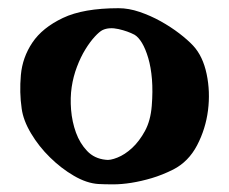

<svg xmlns="http://www.w3.org/2000/svg" viewBox="-20 -458 572 480"><path d="M276.4 -437.5Q301.8 -437.5 329.1 -428.2Q356.4 -418.9 381.8 -404.8Q407.2 -390.6 428.2 -374.5Q449.2 -358.4 462.9 -343.8Q487.3 -317.4 496.6 -272.9Q505.9 -228.5 500 -182.1Q494.1 -135.7 472.7 -94.7Q451.2 -53.7 413.1 -34.2Q385.7 -20.5 359.4 -12.7Q333 -4.9 308.6 -1Q284.2 2.9 262.7 2.9Q241.2 2.9 225.6 2Q196.3 0 164.6 -18.6Q132.8 -37.1 105 -64.5Q77.1 -91.8 57.6 -124.5Q38.1 -157.2 34.2 -186.5Q28.3 -226.6 32.2 -270.5Q36.1 -314.5 61 -351.6Q85.9 -388.7 137.2 -413.1Q188.5 -437.5 276.4 -437.5ZM244.1 -58.6Q254.9 -56.6 273.4 -64Q292 -71.3 310.1 -87.9Q328.1 -104.5 342.3 -130.4Q356.4 -156.2 359.4 -193.4Q362.3 -229.5 359.9 -259.8Q357.4 -290 350.6 -313Q343.8 -335.9 335 -350.6Q326.2 -365.2 316.4 -371.1Q299.8 -379.9 276.4 -385.3Q252.9 -390.6 236.3 -382.8Q228.5 -378.9 216.8 -366.2Q205.1 -353.5 193.4 -334.5Q181.6 -315.4 172.4 -291Q163.1 -266.6 159.2 -240.2Q155.3 -213.9 157.7 -183.6Q160.2 -153.3 169.9 -126.5Q179.7 -99.6 197.8 -80.6Q215.8 -61.5 244.1 -58.6Z"/></svg>

Font: Irish Grover
Style: Regular
Weight: 400
Designer: Squid
Foundry: Font Diner, Inc DBA Sideshow
Version: Version 1.001